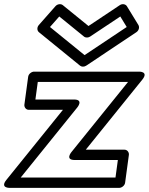

<svg xmlns="http://www.w3.org/2000/svg" viewBox="-45 -885 721 930"><path d="M242.1 -805.2 361.9 -707.8C370 -701.3 382.7 -702 391.5 -707.8L537.7 -805.2L568.8 -754.2L364.6 -618L197.1 -754.2ZM259.1 -860.2C250.3 -867.3 233.7 -866.4 223.6 -855L143.3 -764C133.3 -752.7 133.9 -736.8 143.8 -728.8L342.9 -566.8C350.1 -560.9 362.6 -560.3 372.4 -566.8L615.3 -728.8C627.8 -737.1 631.9 -753.1 625.3 -764L569.6 -855C563.7 -864.6 548.2 -868.6 535.5 -860.2L383.6 -759ZM575.1 -488 301.4 -148.9C301.4 -148.9 268.3 -110 316.9 -110H525.9L514.4 -25H55.3L329 -364.1C329 -364.1 362 -403 313.5 -403H126.5L138 -488ZM644.2 -499.1C676.7 -539.3 628.7 -538 628.7 -538H119.7C109 -538 93.4 -528.1 91.4 -513L73.1 -378C71.7 -367.3 79.6 -353 94.7 -353H259.8L-13.9 -13.9C-46.4 26.3 1.6 25 1.6 25H532.6C543.3 25 559 15.1 561 0L579.3 -135C580.7 -145.7 572.8 -160 557.6 -160H370.6Z"/></svg>

Font: Hussar Techniczny
Style: Bold 
Weight: 700
Foundry: Cannot Into Space Fonts
Version: Version 0.77